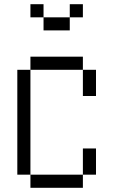

<svg xmlns="http://www.w3.org/2000/svg" viewBox="-20 -895 540 915"><path d="M375 -812.5V-875H312.5V-812.5H187.5V-750H312.5V-812.5ZM125 -62.5V0H375V-62.5ZM125 -62.5Q125 -62.5 125 -562.5H62.5Q62.5 -562.5 62.5 -62.5ZM375 -62.5H437.5Q437.5 -62.5 437.5 -187.5H375Q375 -187.5 375 -62.5ZM375 -562.5Q375 -562.5 375 -437.5H437.5Q437.5 -437.5 437.5 -562.5ZM125 -562.5H375V-625H125ZM187.5 -812.5V-875H125V-812.5Z"/></svg>

Font: BFUnifontExMono
Style: Regular
Weight: 500
Version: Version 15.0.06